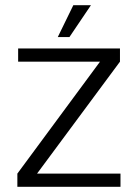

<svg xmlns="http://www.w3.org/2000/svg" viewBox="-20 -721 532 741"><path d="M47 0V-51L366 -483H50V-534H443V-483L123 -51H445V0ZM203 -578 263 -701H331L248 -578Z"/></svg>

Font: Mozilla Headline ExtraLight
Style: Regular
Weight: 200
Designer: Studio DRAMA
Foundry: Studio DRAMA
Version: Version 1.000